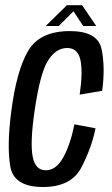

<svg xmlns="http://www.w3.org/2000/svg" viewBox="-20 -723 435 746"><path d="M146.9 3.6Q256.4 3.6 296.1 -72.2Q335.7 -148 351.2 -224.5L269.1 -240Q254.5 -165 226.7 -113.2Q198.9 -61.4 157.9 -61.4Q116.9 -61.4 106.8 -115.1Q96.6 -168.8 114.2 -291.1Q135.3 -437.6 166.1 -487Q196.9 -536.5 241.4 -536.5Q281.8 -536.5 292.2 -491.1Q302.7 -445.6 289.6 -355.3L377.1 -370.2Q389.3 -461.3 374.8 -531.7Q360.3 -602.2 251.3 -602.2Q134.2 -602.2 89 -524.9Q43.8 -447.5 23.6 -288.8Q6.2 -155.5 20.1 -75.9Q34 3.6 146.9 3.6ZM157.7 -622H208.2L265.6 -679.3L303.2 -622H353.9L299 -702.8H240Z"/></svg>

Font: Anybody Thin Condensed
Style: Italic
Weight: 100
Width: 3
Italic angle: -10°
Version: Version 1.113;gftools[0.9.25]